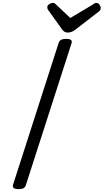

<svg xmlns="http://www.w3.org/2000/svg" viewBox="-20 -1310 725 1344"><path d="M110 14Q88 14 77.5 7Q67 0 71 -16L391 -1011Q396 -1025 408.5 -1031.5Q421 -1038 443 -1038Q466 -1038 476 -1031Q486 -1024 481 -1008L161 -14Q157 0 145 7Q133 14 110 14ZM654 -1290Q666 -1290 675.5 -1278Q685 -1266 685 -1255Q685 -1245 682 -1240Q679 -1235 674 -1231L511 -1105Q496 -1093 482.5 -1087.5Q469 -1082 453 -1082Q440 -1082 429.5 -1089Q419 -1096 411 -1109L318 -1239Q313 -1246 312 -1251.5Q311 -1257 311 -1261Q311 -1273 325.5 -1281.5Q340 -1290 350 -1290Q360 -1290 365 -1285Q370 -1280 377 -1274L472 -1184L625 -1275Q631 -1279 638.5 -1284.5Q646 -1290 654 -1290Z"/></svg>

Font: Playwrite IN
Style: Regular
Weight: 400
Designer: Veronika Burian, José Scaglione
Foundry: TypeTogether
Version: Version 1.002